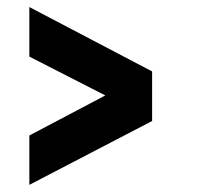

<svg xmlns="http://www.w3.org/2000/svg" viewBox="-20 -579 570 543"><path d="M277.8 -309.1 63 -418.9V-559.1L410.2 -377V-236.8L63 -56.2V-195.8Z"/></svg>

Font: TitilliumText25L
Style: 999 wt
Weight: 900
Designer: Accademia di Belle Arti di Urbino and others
Foundry: Accademia di Belle Arti di Urbino and others.
Version: Version 25.000